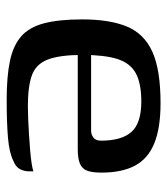

<svg xmlns="http://www.w3.org/2000/svg" viewBox="18 -526 512 589"><g transform="rotate(-90 274.5 -231.0)"><path d="M264 -467Q335 -467 382.5 -457Q430 -447 458 -422.5Q486 -398 498 -352.5Q510 -307 510 -235Q510 -151 488 -98Q466 -45 410.5 -20Q355 5 253 5Q176 5 129 -14.5Q82 -34 61 -74Q40 -114 40 -176Q40 -205 46 -220.5Q52 -236 68 -242.5Q84 -249 111 -249H434Q434 -232 426 -220Q418 -208 396 -208H168Q157 -208 147.5 -201Q138 -194 138 -178Q138 -114 165 -84Q192 -54 258 -54Q314 -54 345 -71Q376 -88 388.5 -127.5Q401 -167 401 -234Q401 -304 387 -340.5Q373 -377 339 -389.5Q305 -402 243 -402Q226 -402 203.5 -401Q181 -400 156 -398.5Q131 -397 108 -395Q85 -393 68.5 -390.5Q52 -388 44 -385V-400Q44 -413 50.5 -426Q57 -439 75 -446Q100 -459 146.5 -463Q193 -467 264 -467Z"/></g></svg>

Font: Genos Thin Medium
Style: Regular
Weight: 500
Version: Version 1.010